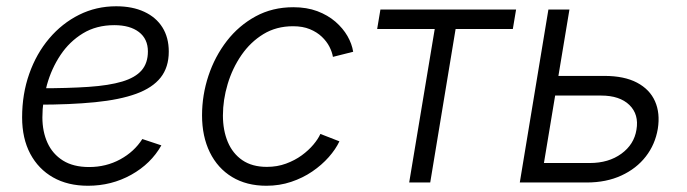

<svg xmlns="http://www.w3.org/2000/svg" viewBox="-20 -576 2168 606"><path d="M257.8 10.3Q193.8 10.3 147.5 -16.1Q101.1 -42.5 75.4 -90.8Q49.8 -139.2 49.8 -205.6Q49.8 -279.3 72.3 -343Q94.7 -406.7 135.3 -454.6Q175.8 -502.4 229.7 -529.3Q283.7 -556.2 346.7 -556.2Q397.9 -556.2 435.3 -538.8Q472.7 -521.5 492.7 -489.5Q512.7 -457.5 512.7 -413.1Q512.7 -363.8 487.1 -331.3Q461.4 -298.8 409.9 -280Q358.4 -261.2 280 -253.4Q201.7 -245.6 97.2 -245.6L105 -297.4Q194.8 -297.4 259.5 -301.8Q324.2 -306.2 365.7 -318.6Q407.2 -331.1 427 -354Q446.8 -377 446.8 -413.6Q446.8 -453.1 418.5 -474.9Q390.1 -496.6 340.8 -496.6Q284.2 -496.6 241.7 -470.7Q199.2 -444.8 170.9 -402.3Q142.6 -359.9 128.2 -308.3Q113.8 -256.8 113.8 -205.6Q113.8 -160.6 129.9 -125.2Q146 -89.8 178.7 -69.3Q211.4 -48.8 261.2 -48.8Q314.9 -48.8 359.4 -73Q403.8 -97.2 429.2 -137.2L489.3 -117.2Q456.5 -59.1 394.3 -24.4Q332 10.3 257.8 10.3Z M820.8 10.3Q758.3 10.3 712.6 -17.3Q667 -44.9 642.3 -95.2Q617.7 -145.5 617.7 -211.9Q617.7 -275.9 637.9 -336.9Q658.2 -397.9 696 -446.8Q733.9 -495.6 786.9 -524.4Q839.8 -553.2 905.8 -553.2Q948.2 -553.2 981.4 -540.8Q1014.6 -528.3 1038.6 -507.6Q1062.5 -486.8 1076.7 -462.2Q1090.8 -437.5 1094.7 -412.6L1030.8 -396.5Q1028.3 -411.6 1019.8 -428.5Q1011.2 -445.3 995.8 -460Q980.5 -474.6 958 -483.9Q935.5 -493.2 904.8 -493.2Q852.1 -493.2 811.3 -468.3Q770.5 -443.4 741.9 -401.9Q713.4 -360.4 698.5 -310.5Q683.6 -260.7 683.6 -211.4Q683.6 -164.6 699 -127.9Q714.4 -91.3 745.1 -70.3Q775.9 -49.3 822.3 -49.3Q855 -49.3 882.8 -59.6Q910.6 -69.8 932.4 -85.7Q954.1 -101.6 969.2 -119.6Q984.4 -137.7 991.2 -153.3L1051.3 -129.9Q1039.6 -105 1017.6 -80.1Q995.6 -55.2 965.6 -34.7Q935.5 -14.2 898.9 -2Q862.3 10.3 820.8 10.3Z M1271.5 0 1352.1 -484.4H1170.4L1180.7 -545.9H1608.9L1598.6 -484.4H1418L1337.9 0Z M1730.5 -336.4H1887.7Q1950.2 -336.4 1990.5 -315.2Q2030.8 -293.9 2047.4 -256.3Q2064 -218.8 2056.2 -169.4Q2047.9 -120.1 2018.3 -82Q1988.8 -43.9 1941.2 -22Q1893.6 0 1831.5 0H1620.6L1710.9 -545.9H1777.3L1696.8 -61.5H1841.8Q1900.9 -61.5 1941.2 -90.8Q1981.4 -120.1 1988.8 -166.5Q1997.1 -214.8 1966.6 -244.6Q1936 -274.4 1877 -274.4H1719.7Z"/></svg>

Font: Inter Light
Style: Italic
Weight: 300
Italic angle: -9.3988°
Designer: Rasmus Andersson
Foundry: rsms
Version: Version 4.001;git-66647c0bb